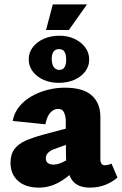

<svg xmlns="http://www.w3.org/2000/svg" viewBox="-20 -842 556 876"><path d="M390 14Q330 14 306 -24.5Q282 -63 281 -132L280 -279Q281 -294 278.5 -308.5Q276 -323 269 -334Q262 -345 245 -345Q231 -345 219 -336.5Q207 -328 199 -312Q191 -296 187 -275L38 -290Q45 -328 68 -356Q91 -384 124.5 -403Q158 -422 197 -432Q236 -442 275 -442Q361 -442 400 -405.5Q439 -369 438 -306V-115Q438 -103 443 -95.5Q448 -88 457 -88Q465 -88 472.5 -90Q480 -92 489 -95L516 -32Q495 -13 462.5 0.5Q430 14 390 14ZM157 14Q97 14 62.5 -16.5Q28 -47 28 -99Q28 -138 46 -162Q64 -186 97.5 -200.5Q131 -215 175 -227L340 -271L344 -204L228 -162Q211 -156 200 -145.5Q189 -135 189 -120Q189 -106 198 -98.5Q207 -91 224 -91Q242 -91 265 -101.5Q288 -112 313 -127L330 -76Q288 -30 245.5 -8Q203 14 157 14ZM248 -464Q209 -464 178 -478Q147 -492 129 -516.5Q111 -541 111 -571Q111 -602 129.5 -626.5Q148 -651 180 -665Q212 -679 251 -679Q290 -679 320.5 -664.5Q351 -650 369 -625.5Q387 -601 387 -570Q387 -540 368.5 -515.5Q350 -491 318.5 -477.5Q287 -464 248 -464ZM251 -523Q267 -523 274.5 -535.5Q282 -548 282 -569Q282 -593 274.5 -605.5Q267 -618 249 -618Q232 -618 224 -606Q216 -594 216 -574Q216 -550 225 -536.5Q234 -523 251 -523ZM190 -705 221 -822H377L294 -705Z"/></svg>

Font: Ysabeau Office Black
Style: Regular
Weight: 900
Designer: Christian Thalmann (Catharsis Fonts)
Version: Version 2.001;gftools[0.9.30]; featfreeze: tnum,lnum,ss02